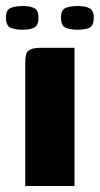

<svg xmlns="http://www.w3.org/2000/svg" viewBox="-26 -619 332 639"><path d="M58 0Q58 -102 58 -204Q58 -306 58 -408Q58 -425 60.5 -436.5Q63 -448 74.5 -454Q86 -460 112 -460H222V0ZM232 -520Q208 -520 192.5 -526.5Q177 -533 177 -561Q177 -587 193.5 -593Q210 -599 234 -599Q256 -599 271 -592Q286 -585 286 -561Q286 -533 271.5 -526.5Q257 -520 232 -520ZM49 -520Q25 -520 9.5 -526.5Q-6 -533 -6 -561Q-6 -587 10.5 -593Q27 -599 51 -599Q74 -599 88 -592Q102 -585 102 -561Q102 -534 87.5 -527Q73 -520 49 -520Z"/></svg>

Font: r_Genos
Style: Bold
Weight: 700
Designer: Robert E. Leuschke
Foundry: Robert E. Leuschke
Version: Version 2.000;June 29, 2024;FontCreator 14.0.0.2814 32-bit